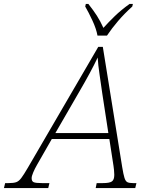

<svg xmlns="http://www.w3.org/2000/svg" viewBox="-80 -951 757 971"><path d="M-60 0 -54 -25H-37Q-12 -25 1.5 -29.5Q15 -34 27.5 -50.5Q40 -67 61 -103L417 -714H440L538 -106Q544 -69 549.5 -51.5Q555 -34 564.5 -29.5Q574 -25 593 -25H610L604 0H404L409 -25H440Q474 -25 486 -33.5Q498 -42 498 -67Q498 -78 496.5 -92Q495 -106 494 -112L473 -248H182L107 -117Q96 -98 88 -79Q80 -60 80 -50Q80 -34 90.5 -29.5Q101 -25 132 -25H170L164 0ZM322 -489 200 -278H468L437 -480Q431 -524 423.5 -574Q416 -624 414 -660Q397 -624 373.5 -580.5Q350 -537 322 -489ZM413 -771Q407 -805 387.5 -847Q368 -889 351 -918L354 -931H367Q393 -898 410 -871.5Q427 -845 443 -810Q469 -839 500.5 -869.5Q532 -900 575 -931H592L589 -918Q549 -882 517 -844.5Q485 -807 461 -771Z"/></svg>

Font: Noto Serif ExtraLight
Style: Italic
Weight: 200
Italic angle: -12°
Designer: Monotype Design Team
Foundry: Monotype Imaging Inc.
Version: Version 2.014; ttfautohint (v1.8.4.7-5d5b)